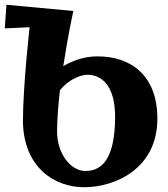

<svg xmlns="http://www.w3.org/2000/svg" viewBox="-47 -760 704 804"><path d="M612 -263C612 -444 502 -524 361 -524C311 -524 262 -509 218 -483C237 -609 260 -714 260 -714L-20 -740L-27 -641L77 -646C77 -646 49 -401 49 -249C53 -62 177 24 306 24C434 24 612 -53 612 -263ZM192 -209C192 -261 197 -322 204 -382C239 -426 290 -448 323 -447C369 -445 437 -414 435 -263C433 -113 391 -44 311 -44C248 -44 192 -118 192 -209Z"/></svg>

Font: Peralta
Style: Regular
Weight: 400
Designer: Astigmatic (AOETI)
Foundry: Astigmatic (AOETI)
Version: Version 1.000